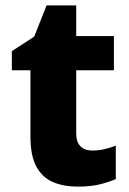

<svg xmlns="http://www.w3.org/2000/svg" viewBox="-20 -683 479 713"><path d="M322 -124Q346 -124 367.5 -129Q389 -134 410 -142V-18Q382 -6 349 2Q316 10 269 10Q217 10 177.5 -6.5Q138 -23 115.5 -63.5Q93 -104 93 -177V-422H24V-493L107 -547L153 -663H263V-549H403V-422H263V-187Q263 -156 278.5 -140Q294 -124 322 -124Z"/></svg>

Font: Noto Sans Thai Looped ExtraBold
Style: Regular
Weight: 800
Designer: Sasikarn Vongin, Ben Mitchell
Foundry: The Fontpad Ltd
Version: Version 1.001; ttfautohint (v1.8.4.7-5d5b)